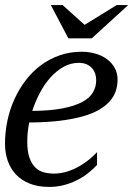

<svg xmlns="http://www.w3.org/2000/svg" viewBox="-20 -736 554 767"><path d="M0 -161.1Q0 -208 9.5 -253.4Q19 -298.8 37.6 -339.6Q56.2 -380.4 82.8 -415.3Q109.4 -450.2 143.3 -475.3Q177.2 -500.5 218.3 -514.9Q259.3 -529.3 306.2 -529.3Q335.4 -529.3 361.6 -521.7Q387.7 -514.2 407.2 -499.8Q426.8 -485.4 438.2 -464.6Q449.7 -443.8 449.7 -417.5Q449.7 -394 442.4 -372.3Q435.1 -350.6 418.7 -331.8Q402.3 -313 375.5 -297.4Q348.6 -281.7 309.3 -270.8Q270 -259.8 217.3 -253.4Q164.6 -247.1 96.7 -246.6Q88.9 -208 88.9 -170.4Q88.9 -130.9 97.7 -106Q106.4 -81.1 121.1 -66.9Q135.7 -52.7 155.3 -47.6Q174.8 -42.5 196.8 -42.5Q216.3 -42.5 238 -47.9Q259.8 -53.2 282 -64Q304.2 -74.7 325.9 -90.8Q347.7 -106.9 367.7 -128.4V-77.1Q350.6 -58.6 329.6 -42.5Q308.6 -26.4 284.4 -14.6Q260.3 -2.9 233.2 3.9Q206.1 10.7 176.8 10.7Q131.3 10.7 98.1 -2.7Q64.9 -16.1 43.2 -39.6Q21.5 -63 10.7 -94.2Q0 -125.5 0 -161.1ZM364.3 -415.5Q364.3 -428.7 360.4 -441.2Q356.4 -453.6 347.9 -463.4Q339.4 -473.1 326.2 -479Q313 -484.9 294.4 -484.9Q262.2 -484.9 233.9 -469Q205.6 -453.1 181.6 -426.5Q157.7 -399.9 139.4 -365.2Q121.1 -330.6 108.9 -293Q180.7 -293.5 229.5 -303Q278.3 -312.5 308.3 -328.6Q338.4 -344.7 351.3 -366.9Q364.3 -389.2 364.3 -415.5ZM317.9 -636.7 446.3 -715.8H492.2L346.7 -583H252.9L183.1 -715.8H230Z"/></svg>

Font: Arian AMU Serif
Style: Italic
Weight: 400
Italic angle: -15°
Designer: Ruben Hakobyan (Tarumian)
Foundry: Ruben Hakobyan (Tarumian)
Version: Version 1.002